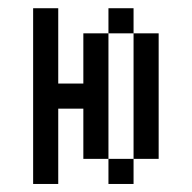

<svg xmlns="http://www.w3.org/2000/svg" viewBox="-20 -458 478 478"><path d="M250 -62.5H187.5V-187.5H125V0H62.5V-437.5H125V-250H187.5V-375H250ZM312.5 -437.5V-375H250V-437.5ZM312.5 -375H375V-62.5H312.5ZM250 0V-62.5H312.5V0Z"/></svg>

Font: Sudo Light
Style: Regular
Weight: 300
Monospace: yes
Designer: Jens Kutilek
Foundry: Jens Kutilek
Version: Version 0.040